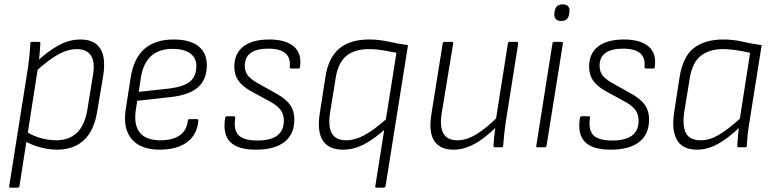

<svg xmlns="http://www.w3.org/2000/svg" viewBox="-20 -675 3545 880"><path d="M241 11Q204 11 163.5 0Q123 -11 92 -30L98 -73Q129 -53 165.5 -42.5Q202 -32 237 -32Q296 -32 332 -66Q368 -100 380 -170L405 -324Q417 -389 397.5 -419.5Q378 -450 332 -450Q291 -450 246 -425Q201 -400 141 -345L146 -391Q203 -443 251 -468.5Q299 -494 349 -494Q413 -494 439.5 -452.5Q466 -411 453 -328L426 -167Q412 -77 365 -33Q318 11 241 11ZM27 185Q21 185 22 179L109 -370Q113 -398 115.5 -425Q118 -452 119 -476Q119 -483 126 -483H158Q165 -483 165 -476Q164 -458 162 -433Q160 -408 157 -388L154 -365L69 179Q67 185 61 185Z M711 11Q625 11 584 -37Q543 -85 556 -173L579 -320Q593 -408 642 -451Q691 -494 776 -494Q850 -494 889 -463.5Q928 -433 928 -377Q928 -311 887.5 -275Q847 -239 761 -230L609 -213L602 -168Q593 -101 621.5 -66.5Q650 -32 715 -32Q771 -32 803.5 -54.5Q836 -77 841 -122Q842 -129 848 -129H883Q889 -129 889 -122Q884 -58 837.5 -23.5Q791 11 711 11ZM616 -254 754 -269Q821 -277 850.5 -301Q880 -325 880 -373Q880 -410 851.5 -430.5Q823 -451 771 -451Q709 -451 673 -418.5Q637 -386 626 -322Z M1153 11Q1070 11 1035 -24.5Q1000 -60 1012 -135Q1013 -142 1020 -142H1053Q1059 -142 1058 -134Q1050 -79 1074 -55Q1098 -31 1160 -31Q1281 -31 1281 -122Q1281 -149 1267.5 -169Q1254 -189 1222 -207L1127 -259Q1089 -281 1071.5 -307Q1054 -333 1054 -369Q1054 -430 1095.5 -462Q1137 -494 1214 -494Q1289 -494 1326.5 -462Q1364 -430 1355 -368Q1355 -361 1348 -361H1314Q1308 -361 1308 -368Q1317 -452 1210 -452Q1102 -452 1102 -373Q1102 -348 1115 -330.5Q1128 -313 1159 -295L1252 -243Q1293 -219 1311 -192.5Q1329 -166 1329 -127Q1329 -60 1284 -24.5Q1239 11 1153 11Z M1706 185Q1698 185 1700 179L1797 -433Q1767 -439 1734.5 -444.5Q1702 -450 1673 -450Q1605 -450 1567.5 -419Q1530 -388 1519 -320L1493 -160Q1483 -95 1501 -63.5Q1519 -32 1567 -32Q1607 -32 1650.5 -55.5Q1694 -79 1757 -135L1751 -88Q1693 -36 1646.5 -12.5Q1600 11 1553 11Q1419 11 1446 -158L1472 -325Q1485 -409 1534 -451.5Q1583 -494 1672 -494Q1717 -494 1759 -484.5Q1801 -475 1850 -468L1747 179Q1745 185 1739 185Z M2058 11Q1997 11 1970.5 -29Q1944 -69 1957 -150L2009 -476Q2011 -483 2017 -483H2050Q2058 -483 2057 -476L2004 -153Q1995 -92 2013 -62Q2031 -32 2077 -32Q2119 -32 2165 -60.5Q2211 -89 2266 -144L2260 -98Q2226 -64 2192.5 -39.5Q2159 -15 2126 -2Q2093 11 2058 11ZM2248 0Q2242 0 2242 -6Q2243 -29 2245.5 -53Q2248 -77 2252 -100V-122L2308 -476Q2309 -483 2316 -483H2349Q2356 -483 2355 -475L2298 -116Q2294 -89 2291 -60.5Q2288 -32 2286 -6Q2286 0 2279 0Z M2444 0Q2436 0 2438 -7L2512 -476Q2514 -483 2520 -483H2553Q2561 -483 2560 -476L2485 -7Q2483 0 2477 0ZM2552 -579Q2535 -579 2527 -588Q2519 -597 2521 -613L2522 -622Q2524 -638 2533 -646.5Q2542 -655 2559 -655Q2576 -655 2584 -646Q2592 -637 2590 -622L2589 -613Q2587 -596 2578 -587.5Q2569 -579 2552 -579Z M2779 11Q2696 11 2661 -24.5Q2626 -60 2638 -135Q2639 -142 2646 -142H2679Q2685 -142 2684 -134Q2676 -79 2700 -55Q2724 -31 2786 -31Q2907 -31 2907 -122Q2907 -149 2893.5 -169Q2880 -189 2848 -207L2753 -259Q2715 -281 2697.5 -307Q2680 -333 2680 -369Q2680 -430 2721.5 -462Q2763 -494 2840 -494Q2915 -494 2952.5 -462Q2990 -430 2981 -368Q2981 -361 2974 -361H2940Q2934 -361 2934 -368Q2943 -452 2836 -452Q2728 -452 2728 -373Q2728 -348 2741 -330.5Q2754 -313 2785 -295L2878 -243Q2919 -219 2937 -192.5Q2955 -166 2955 -127Q2955 -60 2910 -24.5Q2865 11 2779 11Z M3175 11Q3108 11 3082.5 -34Q3057 -79 3070 -161L3095 -323Q3110 -416 3160.5 -455Q3211 -494 3295 -494Q3341 -494 3381.5 -484.5Q3422 -475 3471 -468L3415 -116Q3409 -81 3406.5 -55.5Q3404 -30 3403 -6Q3403 0 3396 0H3365Q3359 0 3359 -6Q3360 -26 3362 -46.5Q3364 -67 3366 -88Q3315 -39 3268 -14Q3221 11 3175 11ZM3192 -32Q3232 -32 3274 -56.5Q3316 -81 3371 -131L3418 -433Q3387 -440 3354.5 -445Q3322 -450 3295 -450Q3232 -450 3193 -420Q3154 -390 3142 -320L3116 -161Q3107 -98 3124 -65Q3141 -32 3192 -32Z"/></svg>

Font: Sofia Sans Semi Condensed Light
Style: Italic
Weight: 300
Italic angle: -9°
Version: Version 4.100